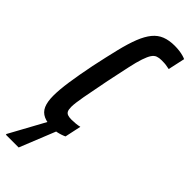

<svg xmlns="http://www.w3.org/2000/svg" viewBox="-305 -719 933 933"><g transform="rotate(45 161.5 -253.0)"><path d="M129 8Q87 8 61.5 -3.5Q36 -15 25 -40.5Q14 -66 14 -107Q14 -148 22.5 -206Q31 -264 47 -344Q64 -424 78.5 -483.5Q93 -543 109 -583.5Q125 -624 145.5 -649Q166 -674 194 -685Q222 -696 260 -696Q277 -696 292.5 -694Q308 -692 320 -688.5Q332 -685 338 -682L319 -595Q312 -596 303 -598Q294 -600 284 -600.5Q274 -601 265 -601Q248 -601 235.5 -596.5Q223 -592 213.5 -578Q204 -564 194.5 -536Q185 -508 175 -461.5Q165 -415 150 -344Q133 -259 123.5 -206.5Q114 -154 114 -131Q114 -112 118.5 -103Q123 -94 133 -90.5Q143 -87 158 -87Q172 -87 187.5 -88.5Q203 -90 214 -93L196 -9Q188 -5 176 -1Q164 3 152 5.5Q140 8 129 8ZM-15 190V185L95 -16H154V-11L73 190Z"/></g></svg>

Font: Saira UltraCondensed
Style: Bold Italic
Weight: 700
Width: 1
Italic angle: -12°
Designer: Hector Gatti with collaboration of the Omnibus-Type team
Foundry: Omnibus-Type
Version: Version 1.101